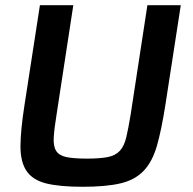

<svg xmlns="http://www.w3.org/2000/svg" viewBox="-20 -708 741 736"><path d="M545 -688H673L614 -306Q599 -210 581.5 -149Q564 -88 530.5 -53Q497 -18 441.5 -5Q386 8 297 8Q208 8 156.5 -5Q105 -18 81.5 -53Q58 -88 58.5 -149Q59 -210 74 -306L133 -688H261L197 -270Q188 -215 186 -181.5Q184 -148 195 -130Q206 -112 234 -106Q262 -100 313 -100Q364 -100 393.5 -106Q423 -112 439.5 -130Q456 -148 464 -181.5Q472 -215 481 -270Z"/></svg>

Font: Azeri Sans SemiBold
Style: Italic
Weight: 600
Designer: Hector Gatti & Omnibus-Type (original fonts) / Cristiano Sobral (main changes and remastering)
Foundry: Omnibus-Type
Version: Version 0.07;August 21, 2020;FontCreator 13.0.0.2681 64-bit;